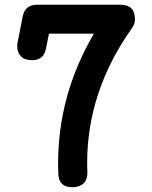

<svg xmlns="http://www.w3.org/2000/svg" viewBox="-20 -667 642 810"><path d="M174.3 -463.4Q165 -413.1 116.2 -413.1Q84 -413.1 68.4 -429.4Q52.7 -445.8 52.7 -472.2Q52.7 -475.1 52.7 -478Q52.7 -481 53.7 -484.9L75.7 -597.2Q85.4 -647 135.7 -647H487.8Q549.3 -647 549.3 -585.9Q549.3 -566.4 537.1 -548.8Q441.9 -414.6 394.8 -272.5Q347.7 -130.4 347.7 20.5Q347.7 25.9 347.7 30.5Q347.7 35.2 348.1 40.5Q348.1 45.9 348.4 51.3Q348.6 56.6 348.6 62Q348.6 118.7 289.6 123Q265.1 123 252 116Q238.8 108.9 232.9 96.7Q227.1 84.5 226.1 67.6Q225.1 50.8 225.1 31.7V22.5Q225.1 -121.1 262.2 -257.1Q299.3 -393.1 376 -524.9H186.5Z"/></svg>

Font: Erica Type
Style: Bold
Weight: 700
Designer: Peter Wiegel
Foundry: Peter Wiegel
Version: Version 1.000 2010 initial release